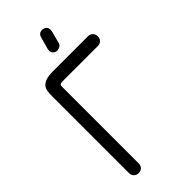

<svg xmlns="http://www.w3.org/2000/svg" viewBox="-286 -988 1049 1049"><g transform="rotate(-45 238.0 -463.5)"><path d="M169 -649Q152 -649 147.5 -645Q143 -641 143 -633V-38Q143 -21 132.5 -10.5Q122 0 106 0Q90 0 79 -10.5Q68 -21 68 -38V-633Q68 -653 70.5 -670Q73 -687 83 -699Q93 -711 113.5 -718Q134 -725 169 -725H438Q455 -725 465.5 -714Q476 -703 476 -686Q476 -670 465.5 -659.5Q455 -649 438 -649ZM253 -902Q260 -927 285 -927Q285 -927 290.5 -926.5Q296 -926 302.5 -923Q309 -920 314 -913.5Q319 -907 319 -895Q319 -892 318.5 -888.5Q318 -885 317 -880L299 -812Q295 -798 283.5 -793Q272 -788 264 -788Q251 -788 241.5 -797Q232 -806 232 -820Q232 -826 233 -830Z"/></g></svg>

Font: VDS Compensated
Style: Light
Weight: 300
Designer: artmaker
Foundry: artmaker
Version: Version 1.000 2012 initial release